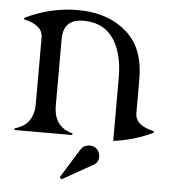

<svg xmlns="http://www.w3.org/2000/svg" viewBox="-53 -595 743 840"><g transform="rotate(5 318.5 -175.0)"><path d="M358.4 39.1Q379.4 39.1 391.6 52.7Q403.8 66.4 403.8 84.5Q403.8 109.4 382.8 121.1Q382.8 121.1 247.6 197.3L239.7 188.5L318.8 61Q332.5 39.1 358.4 39.1ZM24.4 0V-7.3Q107.4 -29.8 107.4 -122.1V-413.6Q107.4 -467.8 24.4 -485.8V-492.7Q137.7 -546.9 254.4 -546.9Q396 -546.9 479.5 -465.8Q549.3 -397.9 549.3 -268.6V-120.1Q549.3 -65.9 632.3 -47.9V-41Q548.3 -1 459 9.8V-268.6Q459 -365.2 422.9 -427.2Q378.9 -502.4 283.7 -502.4Q195.3 -502.4 195.3 -414.1V-122.1Q195.3 -28.8 278.3 -7.3V0Z"/></g></svg>

Font: Modern Antiqua
Style: Book
Weight: 400
Designer: Wojciech Kalinowski "wmk69" (wmk69@o2.pl)
Foundry: Wojciech Kalinowski "wmk69" (wmk69@o2.pl)
Version: Version 3.1.0; 2021-05-28